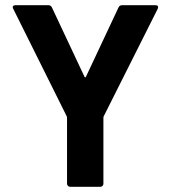

<svg xmlns="http://www.w3.org/2000/svg" viewBox="-20 -720 657 739"><path d="M238 -13V-266Q238 -270 237 -272L31 -686Q29 -690 29 -692Q29 -700 40 -700H166Q176 -700 180 -691L305 -425Q308 -419 311 -425L436 -691Q440 -700 450 -700H578Q585 -700 587.5 -696.5Q590 -693 587 -686L379 -272Q378 -270 378 -266V-13Q378 -8 374.5 -4.5Q371 -1 366 -1H250Q245 -1 241.5 -4.5Q238 -8 238 -13Z"/></svg>

Font: Amber EN
Style: Bold
Weight: 700
Designer: Jeremy Tribby
Foundry: Tribby Type
Version: Version 1.408 November 24, 2021